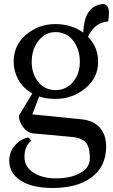

<svg xmlns="http://www.w3.org/2000/svg" viewBox="-20 -674 564 957"><path d="M120 11Q129 15 135 28Q102 55 102 109Q102 157 146 186Q190 215 260 215Q332 215 380 188.5Q428 162 428 114Q428 62 409 37.5Q390 13 333 8L146 -9Q115 -13 94.5 -41.5Q74 -70 74 -97L141 -208Q95 -234 71.5 -277Q48 -320 48 -365Q48 -450 111 -502Q174 -554 256 -554Q335 -554 395 -512Q400 -649 497 -654Q523 -648 523 -611Q523 -591 519 -567Q480 -564 455 -541.5Q430 -519 419 -490Q469 -440 469 -365Q469 -286 405 -233.5Q341 -181 256 -181Q211 -181 175 -193L141 -104L390 -79Q448 -72 478.5 -36.5Q509 -1 509 56Q509 156 437 209.5Q365 263 242 263Q140 263 83 226Q26 189 26 127Q26 85 53 52.5Q80 20 120 11ZM138 -365Q138 -307 170.5 -266Q203 -225 257 -225Q310 -225 344 -265.5Q378 -306 378 -365Q378 -429 344.5 -471.5Q311 -514 257 -514Q206 -514 172 -471Q138 -428 138 -365Z"/></svg>

Font: Adamina
Style: Regular
Weight: 400
Designer: Cyreal (www.cyreal.org)
Foundry: Alexei Vanyashin
Version: Version 1.013